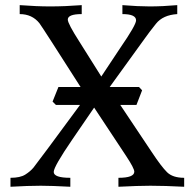

<svg xmlns="http://www.w3.org/2000/svg" viewBox="-20 -713 744 733"><path d="M683.1 0Q608.4 -3.9 554.2 -3.9Q508.8 -3.9 432.1 0V-34.2Q492.7 -34.2 492.7 -57.6Q492.7 -70.3 461.4 -117.7L339.4 -302.2L255.9 -180.2Q185.1 -76.7 185.1 -56.6Q185.1 -34.2 248.5 -34.2V0Q177.2 -3.9 135.7 -3.9Q87.4 -3.9 20 0V-34.2Q57.1 -34.2 76.4 -46.4Q95.7 -58.6 107.9 -73.2Q125 -94.2 310.1 -345.7Q141.6 -609.9 130.4 -624.5Q102.5 -659.2 55.2 -659.2V-693.4Q120.6 -688.5 170.9 -688.5Q228.5 -688.5 292 -693.4V-659.2Q238.8 -659.2 238.8 -638.2Q238.8 -623 283.2 -553.7L366.7 -420.9L439.9 -531.2Q499.5 -617.7 499.5 -635.3Q499.5 -659.2 447.3 -659.2V-693.4Q507.8 -688.5 550.8 -688.5Q601.1 -688.5 656.7 -693.4V-659.2Q602.1 -655.8 575.4 -622.3Q548.8 -588.9 534.7 -568.8Q520.5 -548.8 396 -377L559.1 -132.8Q596.2 -76.7 617.9 -55.4Q639.6 -34.2 683.1 -34.2ZM501 -312.5H193.4L180.7 -325.2L203.1 -380.9H510.7L522.5 -368.2Z"/></svg>

Font: Almanac
Style: Regular
Weight: 400
Designer: Eden's Almanac
Version: Version 3.501;March 28, 2021;FontCreator 13.0.0.2683 64-bit